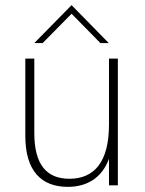

<svg xmlns="http://www.w3.org/2000/svg" viewBox="-20 -721 564 747"><path d="M244 6C318.5 6 376.5 -29 404 -103V0H438.5V-493H404V-236C404 -90 346 -25.5 250 -25.5C160.5 -25.5 113.5 -81.5 113.5 -203.5V-493H78.5V-192.5C78.5 -55.5 141 6 244 6ZM113.5 -553.5H146L258.5 -667.5L370.5 -553.5H403L258.5 -701Z"/></svg>

Font: HK Grotesk ExtraLight
Style: Regular
Weight: 200
Designer: Alfredo Marco Pradil
Foundry: Hanken Design Co.
Version: Version 3.001;FEAKit 1.0